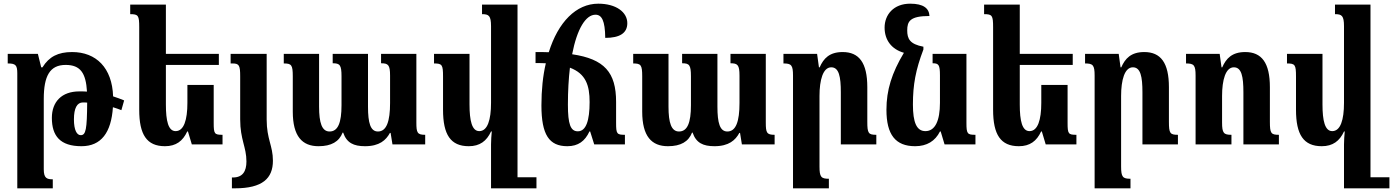

<svg xmlns="http://www.w3.org/2000/svg" viewBox="-20 -785 7575 1044"><path d="M74 239H267V190C235 190 218 184 218 136V-247C218 -372 251 -432 337 -432C418 -432 447 -387 453 -287C439 -288 425 -288 411 -288C316 -288 262 -232 262 -144C262 -46 307 10 423 10C530 10 585 -64 594 -202C610 -197 625 -192 640 -186L655 -239C636 -247 616 -254 595 -261C590 -416 503 -502 372 -502C296 -502 247 -477 211 -419H204L186 -492H22V-440C65 -440 74 -431 74 -386ZM382 -136C382 -197 399 -228 431 -228C438 -228 446 -228 454 -227C453 -82 447 -50 419 -50C398 -50 382 -77 382 -136Z M1142 -323H999V-226C999 -133 980 -72 935 -72C895 -72 882 -127 882 -217V-432H1170V-492H882V-760H688V-708C732 -708 737 -701 737 -637V-188C737 -53 778 10 877 10C937 10 974 -18 998 -70H1002L1023 0H1190V-52C1146 -52 1142 -57 1142 -117Z M1286 -136C1286 -25 1320 14 1320 93C1320 147 1299 180 1247 180H1241V239H1258C1407 239 1464 185 1464 89C1464 7 1430 -28 1430 -135V-492H1234V-440H1244C1281 -440 1286 -429 1286 -369Z M2052 -492V-441C2091 -441 2101 -432 2101 -374V-225C2101 -125 2082 -70 2035 -70C1994 -70 1981 -117 1981 -205V-492H1789V-441C1828 -441 1837 -432 1837 -370V-213C1837 -118 1818 -70 1772 -70C1730 -70 1715 -118 1715 -205V-492H1523V-440C1565 -440 1572 -432 1572 -370V-178C1572 -44 1623 10 1712 10C1782 10 1824 -15 1843 -64H1846C1865 -8 1903 10 1965 10C2043 10 2079 -23 2100 -62H2104L2114 0H2292V-52C2249 -52 2244 -63 2244 -119V-492Z M2529 10C2589 10 2626 -18 2650 -70H2654C2652 -47 2650 -23 2650 0V239H2897V179H2794V-760H2601V-708C2638 -708 2650 -700 2650 -642V-226C2650 -133 2631 -72 2586 -72C2546 -72 2533 -129 2533 -217V-492H2340V-440C2384 -440 2389 -433 2389 -369V-188C2389 -53 2430 10 2529 10Z M3065 10C3124 10 3161 -18 3185 -70H3189L3211 0H3378V-52C3334 -52 3330 -57 3330 -117V-231C3330 -391 3267 -464 3091 -490C3118 -629 3165 -705 3218 -705C3252 -705 3270 -673 3271 -579C3350 -579 3391 -605 3391 -659C3391 -719 3330 -765 3233 -765C3113 -765 3015 -665 2964 -501C2941 -502 2917 -502 2892 -502V-442C2912 -442 2930 -442 2948 -441C2932 -373 2924 -296 2924 -212C2924 -52 2966 10 3065 10ZM3068 -216C3068 -291 3072 -358 3079 -417C3166 -384 3186 -320 3186 -230C3186 -130 3167 -71 3122 -71C3082 -71 3068 -110 3068 -216Z M3952 -492V-441C3991 -441 4001 -432 4001 -374V-225C4001 -125 3982 -70 3935 -70C3894 -70 3881 -117 3881 -205V-492H3689V-441C3728 -441 3737 -432 3737 -370V-213C3737 -118 3718 -70 3672 -70C3630 -70 3615 -118 3615 -205V-492H3423V-440C3465 -440 3472 -432 3472 -370V-178C3472 -44 3523 10 3612 10C3682 10 3724 -15 3743 -64H3746C3765 -8 3803 10 3865 10C3943 10 3979 -23 4000 -62H4004L4014 0H4192V-52C4149 -52 4144 -63 4144 -119V-492Z M4745 -52C4702 -52 4696 -60 4696 -123V-311C4696 -444 4651 -502 4562 -502C4490 -502 4458 -467 4437 -419H4433L4423 -492H4240V-440C4283 -440 4292 -431 4292 -374V239H4487V187C4445 187 4436 178 4436 120V-263C4436 -350 4455 -419 4500 -419C4542 -419 4552 -368 4552 -283V0H4745Z M4956 10C5020 10 5065 -18 5091 -70H5095L5116 0H5284V-52C5240 -52 5235 -57 5235 -117V-492H5051V-441C5084 -441 5091 -433 5091 -375V-226C5091 -129 5065 -72 5012 -72C4964 -72 4944 -119 4944 -217C4944 -325 4959 -405 5001 -516V-531C4927 -545 4913 -574 4913 -620C4913 -669 4928 -698 5034 -698C5032 -740 5001 -765 4929 -765C4839 -765 4790 -705 4790 -635C4790 -567 4828 -517 4895 -498C4829 -388 4800 -295 4800 -188C4800 -53 4849 10 4956 10Z M5785 -323H5642V-226C5642 -133 5623 -72 5578 -72C5538 -72 5525 -127 5525 -217V-432H5813V-492H5525V-760H5331V-708C5375 -708 5380 -701 5380 -637V-188C5380 -53 5421 10 5520 10C5580 10 5617 -18 5641 -70H5645L5666 0H5833V-52C5789 -52 5785 -57 5785 -117Z M6385 -52C6342 -52 6336 -60 6336 -123V-311C6336 -444 6291 -502 6202 -502C6130 -502 6098 -467 6077 -419H6073L6063 -492H5880V-440C5923 -440 5932 -431 5932 -374V239H6127V187C6085 187 6076 178 6076 120V-263C6076 -350 6095 -419 6140 -419C6182 -419 6192 -368 6192 -283V0H6385Z M6934 -52C6891 -52 6885 -60 6885 -123V-311C6885 -444 6840 -502 6751 -502C6679 -502 6647 -467 6626 -419H6622L6612 -492H6429V-440C6472 -440 6481 -431 6481 -374V0H6676V-52C6634 -52 6625 -61 6625 -119V-263C6625 -350 6644 -419 6689 -419C6731 -419 6741 -369 6741 -283V0H6934Z M7167 10C7227 10 7264 -18 7288 -70H7292C7290 -47 7288 -23 7288 0V239H7535V179H7432V-760H7239V-708C7276 -708 7288 -700 7288 -642V-226C7288 -133 7269 -72 7224 -72C7184 -72 7171 -129 7171 -217V-492H6978V-440C7022 -440 7027 -433 7027 -369V-188C7027 -53 7068 10 7167 10Z"/></svg>

Font: Noto Serif Armenian ExtraCondensed ExtraBold
Style: Regular
Weight: 800
Width: 2
Designer: Monotype Design Team
Foundry: Monotype Imaging Inc.
Version: Version 2.008